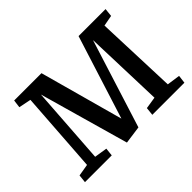

<svg xmlns="http://www.w3.org/2000/svg" viewBox="-138 -972 1252 1252"><g transform="rotate(-45 488.5 -346.0)"><path d="M732 -618 539 -6 416 11 241 -607 204 -70 293 -56 287 0H40L46 -56L129 -70L168 -631L83 -648L90 -703H342L501 -125L684 -703H933L927 -646L852 -632L873 -69L964 -56L957 0H661L667 -56L750 -69Z"/></g></svg>

Font: Literata 18pt SemiBold
Style: Italic
Weight: 600
Italic angle: -2°
Designer: Latin by Veronika Burian and Jose Scaglione. Greek by Irene Vlachou. Cyrillic by Vera Evstafieva
Foundry: TypeTogether
Version: Version 3.103;gftools[0.9.29]